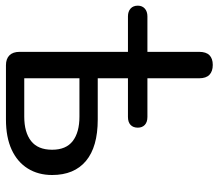

<svg xmlns="http://www.w3.org/2000/svg" viewBox="-68 -686 752 661"><g transform="rotate(90 308.5 -356.0)"><path d="M203 0Q181 0 169 -12Q157 -24 157 -47V-420H35Q18 -420 8 -429Q-2 -438 -2 -454Q-2 -469 8 -478Q18 -487 35 -487H157V-665Q157 -689 168.5 -700.5Q180 -712 202 -712Q224 -712 236 -700.5Q248 -689 248 -665V-487H381Q399 -487 408.5 -478Q418 -469 418 -454Q418 -438 408.5 -429Q399 -420 381 -420H248V-316H390Q484 -316 532.5 -275.5Q581 -235 581 -159Q581 -111 558.5 -75Q536 -39 493.5 -19.5Q451 0 390 0ZM248 -63H380Q434 -63 464 -86.5Q494 -110 494 -159Q494 -207 464 -230Q434 -253 380 -253H248Z"/></g></svg>

Font: Nunito Medium
Style: Regular
Weight: 500
Designer: Vernon Adams
Foundry: Vernon Adams
Version: Version 3.602